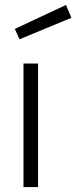

<svg xmlns="http://www.w3.org/2000/svg" viewBox="-20 -757 309 777"><path d="M40 -640 247 -737 269 -685 59 -598ZM75 -500H134V0H75Z"/></svg>

Font: Titillium Web[RUS by Daymarius]
Style: Regular
Weight: 300
Designer: Cyrillization by Daymarius
Foundry: Cyrillization by Daymarius
Version: Version 1.002 September 12, 2018